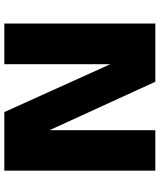

<svg xmlns="http://www.w3.org/2000/svg" viewBox="55 -795 740 890"><g transform="rotate(-90 425.0 -350.0)"><path d="M572.5 -700H761V0H491L266.5 -490.5V0H79V-700H350.5L572.5 -208.5Z"/></g></svg>

Font: League Mono Wide ExtraBold
Style: Regular
Weight: 800
Width: 8
Designer: Tyler Finck
Foundry: The League of Moveable Type / Tyler Finck
Version: Version 2.210